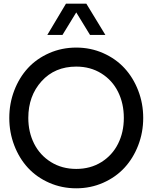

<svg xmlns="http://www.w3.org/2000/svg" viewBox="-20 -1020 842 1050"><path d="M340.8 -1000H452.1L556.2 -829.1H472.2L397 -952.1L321.8 -829.1H238.8ZM397 9.8Q317.9 9.8 249 -20.5Q180.2 -50.8 132.6 -102.5Q85 -154.3 57.9 -225.1Q30.8 -295.9 30.8 -375Q30.8 -454.1 57.9 -524.9Q85 -595.7 132.6 -647.5Q180.2 -699.2 249 -729.5Q317.9 -759.8 397 -759.8Q475.6 -759.8 544.2 -729.5Q612.8 -699.2 660.6 -647.5Q708.5 -595.7 735.8 -524.9Q763.2 -454.1 763.2 -375Q763.2 -295.9 735.8 -225.1Q708.5 -154.3 660.6 -102.5Q612.8 -50.8 544.2 -20.5Q475.6 9.8 397 9.8ZM657.2 -375Q657.2 -454.1 625.7 -517.6Q594.2 -581.1 534.4 -618.4Q474.6 -655.8 397 -655.8Q279.8 -655.8 207.3 -575.7Q134.8 -495.6 134.8 -375Q134.8 -297.4 166.7 -234.1Q198.7 -170.9 259 -133.5Q319.3 -96.2 397 -96.2Q474.6 -96.2 534.4 -133.5Q594.2 -170.9 625.7 -233.9Q657.2 -296.9 657.2 -375Z"/></svg>

Font: Oakes Grotesk Medium
Style: Regular
Weight: 500
Designer: Samuel Oakes
Foundry: Samuel Oakes
Version: Version 1.000;PS 001.000;hotconv 1.0.88;makeotf.lib2.5.64775